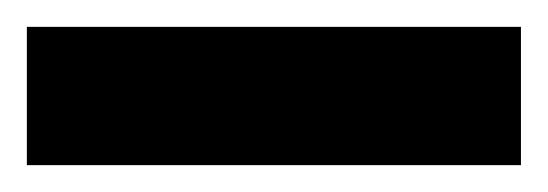

<svg xmlns="http://www.w3.org/2000/svg" viewBox="-20 60 408 143"><path d="M0 183V80H368V183Z"/></svg>

Font: Saira Semi Condensed SemiBold
Style: Regular
Weight: 600
Width: 4
Designer: Hector Gatti with collaboration of the Omnibus-Type team
Foundry: Omnibus-Type
Version: Version 1.001; ttfautohint (v1.8)